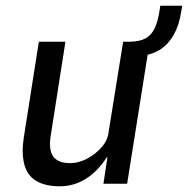

<svg xmlns="http://www.w3.org/2000/svg" viewBox="-20 -643 658 672"><path d="M189 9Q138 9 106.5 -10Q75 -29 65 -68Q55 -107 63 -160L116 -497H209L158 -171Q152 -137 157.5 -115Q163 -93 180 -82.5Q197 -72 225 -72Q255 -72 284.5 -87.5Q314 -103 335.5 -127.5Q357 -152 360 -180L411 -497H504L425 0H342L356 -93H354Q323 -44 281 -17.5Q239 9 189 9ZM476 -448 434 -479 437 -497Q470 -498 490 -509Q510 -520 521.5 -544.5Q533 -569 539 -609L541 -623H618L614 -601Q607 -555 588.5 -522Q570 -489 542 -470.5Q514 -452 476 -448Z"/></svg>

Font: Nunito Sans 7pt Condensed Medium
Style: Italic
Weight: 500
Width: 3
Italic angle: -9°
Designer: Vernon Adams
Foundry: Vernon Adams
Version: Version 3.101;gftools[0.9.27]